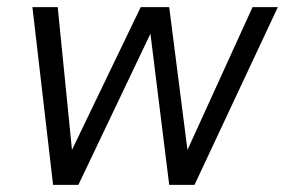

<svg xmlns="http://www.w3.org/2000/svg" viewBox="-20 -519 800 539"><path d="M129 0 71 -499H142L185 -69H168L375 -499H455L510 -69H493L689 -499H760L526 0H455L399 -451H415L200 0Z"/></svg>

Font: DM Sans 20pt Light
Style: Italic
Weight: 300
Italic angle: -10°
Version: Version 4.004;gftools[0.9.30]